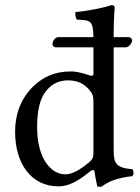

<svg xmlns="http://www.w3.org/2000/svg" viewBox="-20 -718 546 750"><path d="M334 -50C339 -54 348 -56 349 -49C352 -25 360 10 360 10C368 13 373 12 379 10C401 -8 436 -23 497 -30C503 -36 503 -51 497 -57C433 -62 424 -81 424 -130V-533H473C485 -535 496 -551 496 -560C496 -565 492 -572 483 -573H424V-583C424 -648 428 -688 428 -688C428 -695 424 -698 415 -698C390 -688 315 -674 275 -671C273 -663 275 -647 281 -641C284 -641 287 -641 290 -641C332 -638 344 -638 345 -573H206C194 -571 185 -556 185 -546C185 -541 188 -535 197 -533H345V-431C345 -424 343 -422 336 -422C332 -422 291 -439 258 -439C192 -439 148 -417 108 -379C65 -336 39 -277 39 -203C39 -80 101 10 209 10C248 10 285 -10 334 -50ZM345 -124C345 -105 343 -97 329 -85C292 -53 260 -37 235 -37C181 -37 125 -96 125 -221C125 -293 139 -333 154 -354C185 -401 227 -404 247 -404C283 -404 308 -391 328 -368C342 -352 345 -345 345 -314Z"/></svg>

Font: Libertinus Math
Style: Regular
Weight: 400
Designer: Philipp H. Poll, Khaled Hosny
Foundry: Caleb Maclennan
Version: Version 7.050;RELEASE